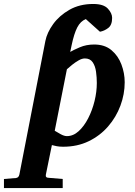

<svg xmlns="http://www.w3.org/2000/svg" viewBox="-116 -723 677 962"><path d="M-96.2 219.2V173.8L-36.1 168.9Q-22.5 167.5 -19 151.9L111.3 -517.6Q119.6 -559.6 150.4 -602.3Q181.2 -645 232.2 -674.1Q283.2 -703.1 351.1 -703.1Q402.8 -703.1 424.3 -679.9Q445.8 -656.7 445.8 -633.3Q445.8 -597.7 426.3 -582.8Q406.7 -567.9 384.8 -564L314 -627.4Q287.1 -616.7 271 -585.4Q254.9 -554.2 242.7 -495.6L235.8 -462.9Q251.5 -472.2 283.9 -486.1Q316.4 -500 356 -500Q408.7 -500 442.4 -471.7Q476.1 -443.4 492.4 -399.9Q508.8 -356.4 508.8 -311Q508.8 -251 487.3 -193.4Q465.8 -135.7 425.5 -89.4Q385.3 -43 328.4 -15.4Q271.5 12.2 200.2 12.2Q182.1 12.2 168 9.5Q153.8 6.8 144 3.9L113.8 151.9Q110.4 168 128.9 168L198.2 173.8V219.2ZM219.2 -41Q251 -41 278.1 -65.7Q305.2 -90.3 325.7 -130.1Q346.2 -169.9 357.7 -216.6Q369.1 -263.2 369.1 -307.1Q369.1 -335 365.2 -363.5Q361.3 -392.1 348.4 -411.1Q335.4 -430.2 309.1 -430.2Q294.9 -430.2 277.8 -420.4Q260.7 -410.6 244.9 -397.9Q229 -385.3 219.2 -376L158.2 -67.9Q169.9 -60.5 187.7 -50.8Q205.6 -41 219.2 -41Z"/></svg>

Font: Charis
Style: Bold Italic
Weight: 700
Italic angle: -11°
Designer: Walt Agee, Miriam Martin, Annie Olsen, Victor Gaultney, Lorna Priest, Alan Ward, Bob Hallissy, Martin Hosken, Sharon Cor
Foundry: SIL Global
Version: Version 7.000